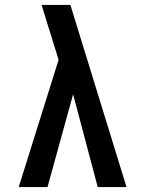

<svg xmlns="http://www.w3.org/2000/svg" viewBox="-20 -760 590 780"><path d="M56 0 218 -517 197 -585Q185 -623 173 -662Q161 -701 149 -740H266L494 0H377L277 -377L173 0Z"/></svg>

Font: Lode Term
Style: Bold
Weight: 700
Monospace: yes
Designer: Belleve Invis
Foundry: Belleve Invis
Version: Version 29.2.0